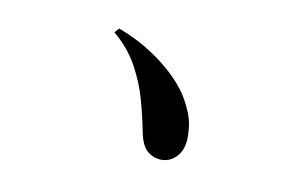

<svg xmlns="http://www.w3.org/2000/svg" viewBox="-65 -726 1131 740"><g transform="rotate(15 500.0 -356.5)"><path d="M612 -133Q583 -133 559.5 -150.5Q536 -168 521 -220Q505 -276 482 -337.5Q459 -399 420 -457.5Q381 -516 317 -561L331 -580Q409 -558 470.5 -524.5Q532 -491 576 -453.5Q620 -416 643 -381Q678 -329 686.5 -292Q695 -255 695 -229Q695 -186 670.5 -159.5Q646 -133 612 -133Z"/></g></svg>

Font: Noto Serif JP ExtraLight Black
Style: Regular
Weight: 900
Version: Version 2.003-H1;hotconv 1.1.1;makeotfexe 2.6.0